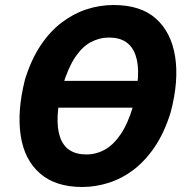

<svg xmlns="http://www.w3.org/2000/svg" viewBox="-20 -736 749 767"><path d="M162 -306 179 -413H588L571 -306ZM308 11Q202 11 139.5 -43.5Q77 -98 62.5 -195.5Q48 -293 80 -419Q105 -499 142.5 -555Q180 -611 227 -646.5Q274 -682 326.5 -699Q379 -716 434 -716Q542 -716 603 -661.5Q664 -607 679.5 -510.5Q695 -414 662 -288Q637 -207 599 -150.5Q561 -94 514.5 -58.5Q468 -23 415 -6Q362 11 308 11ZM325 -119Q364 -119 398.5 -138Q433 -157 462 -199.5Q491 -242 512 -313Q546 -445 521.5 -515.5Q497 -586 416 -586Q377 -586 342.5 -567.5Q308 -549 280 -507Q252 -465 230 -393Q196 -260 219.5 -189.5Q243 -119 325 -119Z"/></svg>

Font: Nunito Sans 7pt Condensed ExtraBold
Style: Italic
Weight: 800
Width: 3
Italic angle: -9°
Designer: Vernon Adams
Foundry: Vernon Adams
Version: Version 3.101;gftools[0.9.27]